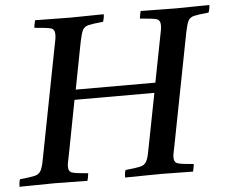

<svg xmlns="http://www.w3.org/2000/svg" viewBox="-63 -759 975 819"><g transform="rotate(-5 425.0 -350.0)"><path d="M-12 1Q-12 -6 -11 -15Q-10 -24 -7 -31Q36 -35 55.5 -39.5Q75 -44 83 -59Q91 -74 97 -107L189 -581Q193 -599 195 -611.5Q197 -624 197 -633Q197 -656 179.5 -660.5Q162 -665 110 -669Q112 -685 116 -701Q145 -701 188 -700Q231 -699 268 -699Q302 -699 342 -700Q382 -701 410 -701Q410 -684 404 -669Q361 -665 342 -660.5Q323 -656 316 -641.5Q309 -627 302 -593L263 -391H604L641 -581Q645 -599 647 -611.5Q649 -624 649 -633Q649 -656 631.5 -660.5Q614 -665 562 -669Q564 -685 568 -701Q597 -701 640 -700Q683 -699 720 -699Q754 -699 794 -700Q834 -701 862 -701Q862 -684 856 -669Q813 -665 794 -660.5Q775 -656 768 -641.5Q761 -627 754 -593L662 -119Q659 -102 656 -89.5Q653 -77 653 -67Q653 -45 669 -40Q685 -35 737 -31Q736 -24 734.5 -15Q733 -6 731 1Q702 1 664 0Q626 -1 591 -1Q554 -1 511 0Q468 1 440 1Q440 -6 441 -15Q442 -24 445 -31Q488 -35 507.5 -39.5Q527 -44 535 -58.5Q543 -73 549 -107L596 -348H254L210 -119Q207 -102 204 -89.5Q201 -77 201 -67Q201 -45 217 -40Q233 -35 285 -31Q284 -24 282.5 -15Q281 -6 279 1Q250 1 212 0Q174 -1 139 -1Q102 -1 59 0Q16 1 -12 1Z"/></g></svg>

Font: Tiro Kannada
Style: Italic
Weight: 400
Italic angle: -11°
Designer: Kannada: John Hudson & Fiona Ross, assisted by Kaja Sojewska. Latin: John Hudson with Paul Hanslow, assisted by Kaja Soj
Foundry: Tiro Typeworks Ltd.
Version: Version 1.52